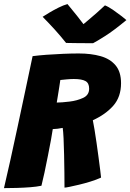

<svg xmlns="http://www.w3.org/2000/svg" viewBox="-37 -934 656 966"><path d="M-17 12.5Q-2.5 -48.5 15 -127.8Q32.5 -207 51.5 -295.8Q70.5 -384.5 89.8 -475.5Q109 -566.5 127 -651.5Q157.5 -655.5 197.8 -658.5Q238 -661.5 280.5 -663.2Q323 -665 359.5 -665Q421 -665 469 -651.5Q517 -638 544.5 -605.2Q572 -572.5 572 -515.5Q572 -446.5 533 -402.2Q494 -358 430 -329Q433.5 -313 438.5 -282.5Q443.5 -252 448.8 -215.2Q454 -178.5 458.8 -142.8Q463.5 -107 467 -79.5Q470.5 -52 471.5 -40.5Q447.5 -29.5 418.2 -20.5Q389 -11.5 361 -4.8Q333 2 313 6Q293 10 287.5 10Q287.5 -20.5 287 -64.8Q286.5 -109 285.5 -155.2Q284.5 -201.5 282.8 -238.2Q281 -275 278.5 -290.5Q251.5 -285 228.5 -284.5Q226.5 -268.5 219.8 -232Q213 -195.5 204.2 -151Q195.5 -106.5 186.8 -65.5Q178 -24.5 171.5 0.5Q147.5 5.5 115 8Q82.5 10.5 47.8 11.5Q13 12.5 -17 12.5ZM248.5 -418Q272.5 -418 313.5 -423Q351 -427.5 381.2 -441.5Q411.5 -455.5 411.5 -488Q411.5 -516 393 -526.2Q374.5 -536.5 334 -536.5Q318 -536.5 296.8 -534.5Q275.5 -532.5 266.5 -531.5Q264.5 -517 261 -494.8Q257.5 -472.5 254 -451.2Q250.5 -430 248.5 -418ZM491 -907Q509 -900 532.8 -883.5Q556.5 -867 575.8 -852Q595 -837 599 -833Q535 -780 491.5 -752.5Q448 -725 431 -716.5Q419 -716.5 393.5 -716.8Q368 -717 340.5 -717.2Q313 -717.5 295.5 -718Q267.5 -753 238.8 -784.8Q210 -816.5 177.5 -849.5Q190.5 -858 212.2 -871Q234 -884 258.2 -896Q282.5 -908 302.5 -913.5Q328.5 -882.5 350.8 -854.2Q373 -826 383 -812.5Q392.5 -820.5 411 -836Q429.5 -851.5 451 -870.5Q472.5 -889.5 491 -907Z"/></svg>

Font: Grandstander ExtraBold
Style: Italic
Weight: 800
Italic angle: -15°
Designer: Tyler Finck
Foundry: Etcetera Type Co
Version: Version 1.200; ttfautohint (v1.8.3)